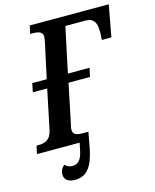

<svg xmlns="http://www.w3.org/2000/svg" viewBox="-151 -802 876 1087"><g transform="rotate(-15 287.0 -258.5)"><path d="M153 197C219 197 257 151 277 50L295 -47H259C228 -47 205 -53 205 -83C205 -93 208 -106 214 -131L258 -344H384L395 -395H268L324 -659H441C489 -659 504 -632 505 -584C506 -568 504 -549 503 -529H559L593 -714H130L120 -667H132C166 -667 193 -662 193 -631C193 -623 190 -610 187 -594L144 -395H59L49 -344H133L85 -113C73 -56 38 -47 2 -47H-9L-19 0H231L222 44C211 97 191 117 158 117C139 117 126 110 115 98C100 110 90 127 90 148C90 180 113 197 153 197Z"/></g></svg>

Font: Noto Serif Condensed SemiBold
Style: Italic
Weight: 600
Width: 3
Italic angle: -12°
Designer: Monotype Design Team
Foundry: Monotype Imaging Inc.
Version: Version 2.014